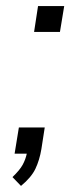

<svg xmlns="http://www.w3.org/2000/svg" viewBox="-20 -505 259 631"><path d="M92 -400 105 -485H191L177 -400ZM49 106 21 77Q45 54 54.5 36.5Q64 19 68 0H28L42 -86H127L116 -15Q110 21 96.5 49.5Q83 78 49 106Z"/></svg>

Font: Nunito Sans Light
Style: Italic
Weight: 300
Italic angle: -9°
Designer: Vernon Adams
Foundry: Vernon Adams
Version: Version 3.006; ttfautohint (v1.8.3)